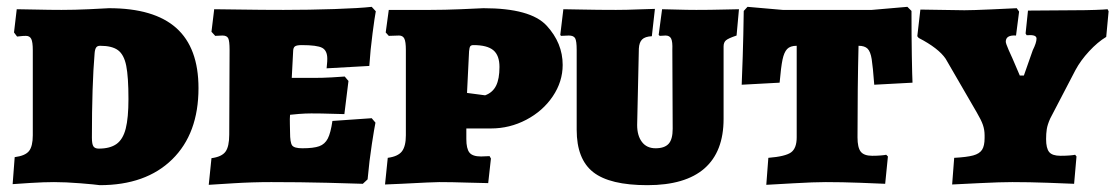

<svg xmlns="http://www.w3.org/2000/svg" viewBox="-20 -533 3274 562"><path d="M138 0Q109 0 69 2.5Q29 5 17 6L23 -73Q54 -77 65 -91Q76 -105 76 -137V-386Q76 -410 71.5 -419Q67 -428 56 -428Q47 -428 39.5 -427Q32 -426 30 -426L21 -438L29 -506Q45 -506 85 -505Q125 -504 160 -504Q198 -504 240.5 -506Q283 -508 299 -509Q431 -509 496 -451Q561 -393 561 -275Q561 -142 484 -66.5Q407 9 272 9Q259 7 215.5 3.5Q172 0 138 0ZM257 -378Q249 -284 249 -130Q249 -111 253.5 -104.5Q258 -98 269 -98Q302 -98 321 -111.5Q340 -125 348 -156.5Q356 -188 356 -243Q356 -308 349.5 -340.5Q343 -373 325.5 -386Q308 -399 273 -399Q265 -399 261.5 -394Q258 -389 257 -378Z M599 -70Q629 -74 640 -89Q651 -104 651 -139L652 -387Q652 -413 648 -421Q644 -429 631 -429L610 -428L599 -440L607 -506Q628 -506 686.5 -505Q745 -504 810 -504Q885 -504 959 -506.5Q1033 -509 1068 -513L1080 -500Q1077 -485 1070.5 -435.5Q1064 -386 1061 -340L936 -333Q936 -336 937 -344Q938 -352 938 -361Q938 -385 923 -393Q908 -401 863 -401Q848 -401 843 -397Q838 -393 838 -382L834 -305H899Q924 -305 951 -306.5Q978 -308 989 -309L1000 -296L988 -199Q978 -199 950 -200Q922 -201 891 -201Q874 -201 855 -199.5Q836 -198 829 -197Q828 -186 828.5 -170Q829 -154 829 -146Q829 -116 835 -107.5Q841 -99 865 -99Q898 -99 914.5 -105Q931 -111 939.5 -127.5Q948 -144 953 -179L1068 -187L1079 -174Q1076 -160 1068.5 -111.5Q1061 -63 1056 -8L1042 5Q1019 4 938.5 2Q858 0 774 0Q718 0 662.5 3.5Q607 7 591 8Z M1115 -71Q1145 -75 1156.5 -90Q1168 -105 1168 -137V-387Q1168 -411 1163.5 -420Q1159 -429 1148 -429L1118 -428L1109 -438L1118 -504H1240Q1281 -504 1328.5 -506Q1376 -508 1395 -509Q1533 -509 1580 -458Q1627 -407 1627 -343Q1627 -294 1598 -251Q1569 -208 1520.5 -182.5Q1472 -157 1417 -157H1345V-126Q1345 -98 1354 -86.5Q1363 -75 1388 -75L1413 -76L1417 -69L1409 3Q1392 3 1347.5 1.5Q1303 0 1266 0Q1249 0 1154 5L1107 7ZM1442 -337Q1442 -371 1424 -386Q1406 -401 1366 -401Q1359 -401 1356.5 -397.5Q1354 -394 1353 -383L1347 -261L1400 -254Q1422 -262 1432 -282Q1442 -302 1442 -337Z M1668 -153V-387Q1668 -413 1663.5 -421Q1659 -429 1645 -429L1622 -428L1620 -431L1629 -506Q1643 -506 1686 -505Q1729 -504 1783 -504Q1814 -504 1849 -505.5Q1884 -507 1897 -507L1888 -427Q1868 -426 1859.5 -417.5Q1851 -409 1850 -391L1845 -167Q1845 -136 1859 -117.5Q1873 -99 1899 -99Q1925 -99 1937 -112Q1949 -125 1949 -156L1948 -387Q1949 -411 1944.5 -420Q1940 -429 1928 -429L1911 -428L1908 -431L1918 -506Q1929 -506 1959.5 -505Q1990 -504 2018 -504Q2060 -504 2095.5 -505Q2131 -506 2143 -506L2136 -429Q2112 -421 2105 -415Q2098 -409 2098 -397V-185Q2098 -89 2042 -40Q1986 9 1875 9Q1765 9 1716.5 -29Q1668 -67 1668 -153Z M2229 -71Q2279 -75 2295.5 -87Q2312 -99 2312 -131V-399Q2293 -399 2284 -389.5Q2275 -380 2270.5 -358.5Q2266 -337 2262 -291L2151 -285Q2152 -306 2154 -367Q2156 -428 2157 -501L2168 -513L2271 -504H2532L2636 -513L2648 -501Q2648 -428 2649 -369Q2650 -310 2651 -291L2539 -285Q2535 -338 2531.5 -360Q2528 -382 2519.5 -390.5Q2511 -399 2493 -399Q2490 -279 2490 -131Q2490 -101 2499.5 -89Q2509 -77 2533 -77Q2547 -77 2558.5 -78Q2570 -79 2574 -80L2579 -75L2571 5Q2551 4 2497.5 2Q2444 0 2397 0Q2363 0 2302.5 3.5Q2242 7 2223 8Z M2773 -71Q2810 -73 2828.5 -78Q2847 -83 2854.5 -94.5Q2862 -106 2862 -129V-137Q2862 -153 2857 -167.5Q2852 -182 2839 -204L2748 -361Q2727 -392 2669 -422L2665 -427L2674 -505L2803 -503Q2826 -503 2881.5 -505.5Q2937 -508 2956 -509L2963 -499L2954 -429Q2924 -431 2924 -411Q2924 -406 2932.5 -386.5Q2941 -367 2944 -361L2965 -312H2977L3003 -386Q3014 -408 3014 -420Q3014 -426 3007.5 -428.5Q3001 -431 2985 -430L2982 -435L2989 -502L3125 -503Q3159 -503 3186 -504Q3213 -505 3222 -506L3225 -500L3218 -425Q3193 -410 3168 -383Q3143 -356 3128 -328L3054 -186Q3046 -168 3044 -155Q3042 -142 3042 -126Q3042 -99 3051 -88Q3060 -77 3084 -77Q3100 -77 3111.5 -78Q3123 -79 3127 -80L3131 -75L3124 5Q3103 4 3047.5 2Q2992 0 2943 0Q2909 0 2848 3Q2787 6 2767 7Z"/></svg>

Font: Alegreya SC Black
Style: Regular
Weight: 900
Designer: Juan Pablo del Peral
Foundry: Huerta Tipografica
Version: Version 2.007; ttfautohint (v1.6)